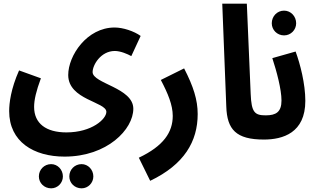

<svg xmlns="http://www.w3.org/2000/svg" viewBox="-20 -756 1735 1047"><path d="M30 -150C30 17 164 98 332 98C565 98 707 -51 707 -163C707 -278 485 -300 485 -363C485 -402 530 -478 606 -478C638 -478 676 -461 696 -450L747 -560C711 -586 651 -606 605 -606C454 -606 352 -453 352 -347C352 -211 560 -201 560 -146C560 -107 481 -34 342 -34C232 -34 166 -82 166 -173C166 -211 177 -259 203 -329L84 -372C39 -271 30 -193 30 -150ZM425 271C460 271 489 242 489 206C489 169 460 139 425 139C387 139 358 169 358 206C358 242 387 271 425 271ZM259 271C294 271 323 242 323 206C323 169 294 139 259 139C221 139 192 169 192 206C192 242 221 271 259 271Z M799 230C985 141 1058 15 1058 -134C1058 -211 1035 -284 984 -383L857 -320C896 -246 922 -183 922 -124C922 -35 872 40 737 104Z M1419 5C1467 5 1493 -22 1493 -63C1493 -100 1473 -127 1429 -127C1369 -127 1351 -143 1347 -244L1326 -736H1192L1214 -175C1218 -50 1267 5 1419 5Z M1529 -563C1566 -563 1595 -593 1595 -629C1595 -667 1566 -698 1529 -698C1491 -698 1462 -667 1462 -629C1462 -593 1491 -563 1529 -563ZM1419 5C1522 5 1645 -31 1645 -206C1645 -299 1617 -407 1592 -475L1465 -439C1489 -366 1515 -268 1515 -208C1515 -145 1485 -127 1429 -127Z"/></svg>

Font: Noto Sans Arabic UI Cn
Style: Bold
Weight: 700
Width: 3
Designer: Monotype Design Team, Nadine Chahine and Nizar Qandah
Foundry: Monotype Imaging Inc.
Version: Version 2.010